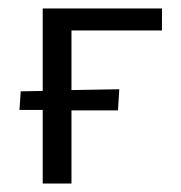

<svg xmlns="http://www.w3.org/2000/svg" viewBox="-20 -434 427 454"><path d="M149 -362V-221L262 -223L259 -173H149V0H81V-174H26L29 -218L81 -219V-414H363V-362Z"/></svg>

Font: Ysabeau Infant
Style: Regular
Weight: 400
Designer: Christian Thalmann (Catharsis Fonts)
Version: Version 0.003